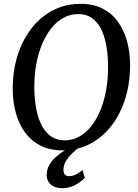

<svg xmlns="http://www.w3.org/2000/svg" viewBox="-20 -773 719 1000"><path d="M304 10Q239.1 10 190.9 -14.6Q142.7 -39.1 110.9 -82.4Q79 -125.7 63 -182.9Q47 -240 46.3 -305.2Q45.3 -397.3 69.7 -478.2Q94.2 -559.1 140.8 -621Q187.3 -682.8 253.1 -717.9Q318.8 -753 400.5 -753Q466.3 -753 514.5 -728.2Q562.7 -703.4 594.1 -659.9Q625.5 -616.4 641.2 -560.1Q656.9 -503.8 657.5 -440.5Q658.6 -348.5 634.7 -267.1Q610.9 -185.6 564.6 -123.4Q518.3 -61.2 452.4 -25.6Q386.6 10 304 10ZM316 -41.9Q357.2 -41.9 392.6 -61.5Q428 -81 456 -116.7Q484 -152.3 503.7 -200.8Q523.4 -249.3 533.4 -307.7Q543.4 -366 542.7 -430.7Q542 -492.8 532.3 -542.4Q522.6 -592.1 503.6 -627.3Q484.5 -662.4 455.8 -681.1Q427.1 -699.9 387.9 -699.9Q346.8 -699.9 311.2 -680.5Q275.6 -661.1 247.3 -625.9Q219.1 -590.7 198.9 -542.4Q178.8 -494.2 168.5 -436.3Q158.1 -378.5 158.8 -314.3Q159.5 -251.2 169.8 -200.8Q180 -150.5 199.9 -115Q219.7 -79.5 248.7 -60.7Q277.8 -41.9 316 -41.9ZM302.3 207Q262.9 206.3 243 186.8Q223.2 167.4 223.2 140.1Q223.2 110.9 236 87.8Q248.8 64.7 269 46.4Q289.2 28.1 312.4 13.2Q335.6 -1.7 356.3 -14L379.7 -25.2L394.9 -7.9Q372.6 9.2 353.4 28.2Q334.1 47.2 322.5 67.8Q310.8 88.4 310.6 110.5Q310.5 128.7 318.3 136.6Q326.1 144.5 339.7 144.5Q358.2 144.5 375.4 135.8Q392.7 127.2 409.6 112.4L421.8 153Q403.5 172.5 372.8 189.9Q342 207.3 302.3 207Z"/></svg>

Font: Merriweather 7pt Light
Style: Italic
Weight: 300
Italic angle: -7.8°
Designer: Eben Sorkin
Foundry: Eben Sorkin
Version: Version 2.200;gftools[0.9.31]